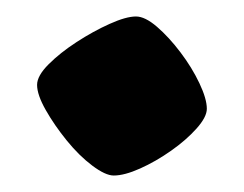

<svg xmlns="http://www.w3.org/2000/svg" viewBox="-20 -208 296 233"><path d="M118 5Q108 5 92 -7Q76 -19 61 -37.5Q46 -56 35.5 -74.5Q25 -93 25 -105Q25 -116 39 -130Q53 -144 73 -157Q93 -170 113 -179Q133 -188 145 -188Q156 -188 170.5 -175.5Q185 -163 199 -144.5Q213 -126 222 -107Q231 -88 231 -76Q231 -66 218.5 -52Q206 -38 187.5 -25Q169 -12 150 -3.5Q131 5 118 5Z"/></svg>

Font: Texturina 12pt Black
Style: Regular
Weight: 900
Designer: Guillermo Torres Carreño
Foundry: Omnibus-Type
Version: Version 1.002